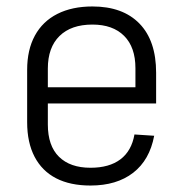

<svg xmlns="http://www.w3.org/2000/svg" viewBox="-20 -567 566 594"><path d="M260 7Q197 7 153.5 -15.5Q110 -38 87 -82Q64 -126 64 -189V-351Q64 -413 88 -457Q112 -501 157.5 -524Q203 -547 266 -547Q360 -547 411.5 -494Q463 -441 463 -342V-247H116V-297H410L399 -270V-356Q399 -421 364 -456Q329 -491 266 -491Q200 -491 164 -455.5Q128 -420 128 -355V-182Q128 -116 162.5 -82Q197 -48 260 -48Q318 -48 352.5 -74Q387 -100 396 -151L457 -147Q443 -72 392 -32.5Q341 7 260 7Z"/></svg>

Font: Pathway Extreme SemiCondensed ExtraLight
Style: Regular
Weight: 250
Width: 4
Version: Version 1.001;gftools[0.9.26]